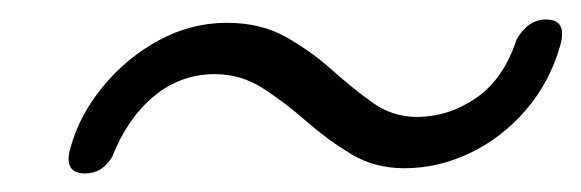

<svg xmlns="http://www.w3.org/2000/svg" viewBox="-20 -448 611 202"><path d="M405.5 -271Q374 -271 349.2 -286Q324.5 -301 302.2 -320.5Q280 -340 256.8 -355Q233.5 -370 206 -370Q170 -370 142 -346.8Q114 -323.5 98 -283Q87.5 -265.5 69.5 -265.5Q46.5 -265.5 54 -292Q63.5 -327 88.5 -357.2Q113.5 -387.5 147.5 -405.8Q181.5 -424 218.5 -424Q254.5 -424 281 -409Q307.5 -394 329.2 -374.5Q351 -355 372 -340Q393 -325 418.5 -325Q452 -325 481 -345Q510 -365 523.5 -406.5Q535.5 -427.5 554.5 -427.5Q577 -427.5 569.5 -400.5Q558.5 -361.5 533.2 -332.2Q508 -303 474.5 -287Q441 -271 405.5 -271Z"/></svg>

Font: Fraunces 72pt Black
Style: Italic
Weight: 900
Italic angle: -16°
Version: Version 1.000;[b76b70a41]